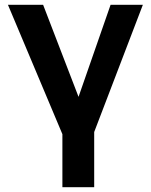

<svg xmlns="http://www.w3.org/2000/svg" viewBox="-20 -550 627 797"><path d="M239 227V7L13 -530H159L306 -148L439 -530H573L371 -2V227Z"/></svg>

Font: Golos Text DemiBold
Style: Regular
Weight: 600
Designer: A.Korolkova, Vitaly Kuzmin
Foundry: ParaType Ltd
Version: Version 2.002